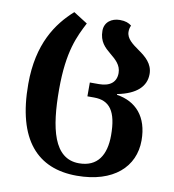

<svg xmlns="http://www.w3.org/2000/svg" viewBox="-88 -626 869 957"><g transform="rotate(10 347.0 -148.0)"><path d="M364 253C550 253 652 157 652 24C652 -97 589 -164 492 -179V-183C589 -202 634 -247 634 -309C634 -361 596 -392 560 -417C526 -441 494 -464 494 -499C494 -510 496 -520 501 -531C487 -542 470 -549 442 -549C400 -549 365 -525 365 -481C365 -426 394 -400 423 -376C452 -352 481 -328 481 -287C481 -241 450 -216 394 -216H348V-146H382C461 -146 498 -96 498 25C498 125 458 190 364 190C236 190 203 41 203 -156C203 -350 245 -431 282 -503L211 -548C127 -473 47 -360 47 -156C47 127 165 253 364 253Z"/></g></svg>

Font: Noto Serif Georgian Bold
Style: Regular
Weight: 700
Designer: Monotype Design Team, Akaki Razmadze
Foundry: Google LLC
Version: Version 2.003